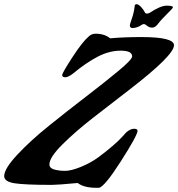

<svg xmlns="http://www.w3.org/2000/svg" viewBox="-36 -870 851 917"><path d="M676 -807Q730 -843 760 -843Q790 -843 790 -835Q790 -832 780 -822Q731 -773 721 -759Q706 -738 691.5 -738Q677 -738 667 -746.5Q657 -755 651.5 -755Q646 -755 642 -752Q619 -736 595 -736Q584 -738 584 -748Q584 -754 593.5 -780.5Q603 -807 607 -838Q607 -850 616 -850Q625 -850 637 -837.5Q649 -825 657 -809Q660 -805 665 -805ZM795 -654Q795 -606 585 -444Q498 -377 410.5 -309Q323 -241 261.5 -179.5Q200 -118 200 -85Q200 -67 223 -60.5Q246 -54 275 -54Q304 -54 350.5 -73Q397 -92 434 -119Q513 -178 550 -219L567 -238Q588 -255 603 -255H605Q621 -255 621 -245Q619 -221 540.5 -98.5Q462 24 436 27H425Q365 27 335 4Q239 13 212 13Q79 13 31.5 5Q-16 -3 -16 -29Q-16 -64 46.5 -131Q109 -198 198.5 -270Q288 -342 378 -411Q468 -480 531 -532.5Q594 -585 595 -600V-601Q595 -628 540.5 -628Q486 -628 431 -599.5Q376 -571 313 -519Q290 -501 275.5 -501Q261 -501 261 -512Q262 -523 310 -597Q358 -671 389 -697Q402 -709 421 -709Q463 -709 490 -687Q556 -693 639 -693Q795 -693 795 -654Z"/></svg>

Font: Condiment
Style: Regular
Weight: 400
Designer: Angel Koziupa, Alejandro Paul
Foundry: Angel Koziupa, Alejandro Paul
Version: Version 1.001